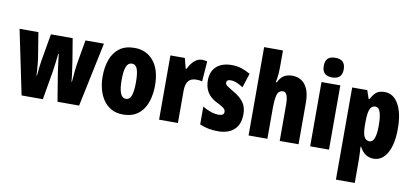

<svg xmlns="http://www.w3.org/2000/svg" viewBox="-86 -1082 3513 1627"><g transform="rotate(10 1670.5 -268.0)"><path d="M389 -244Q383 -281 378 -324Q373 -367 369 -402H365Q360 -362 355 -318.5Q350 -275 345 -245L303 0H120L5 -553H167L195 -380Q203 -339 208 -287.5Q213 -236 215 -188H219Q222 -227 227.5 -271.5Q233 -316 243 -369L275 -553H462L493 -366Q501 -312 507.5 -265.5Q514 -219 516 -188H520Q523 -235 528.5 -285Q534 -335 542 -380L572 -553H731L615 0H429Z M1219 -278Q1219 -225 1207.5 -173.5Q1196 -122 1170 -80.5Q1144 -39 1100.5 -14.5Q1057 10 993 10Q934 10 891.5 -14Q849 -38 821.5 -79Q794 -120 781 -171.5Q768 -223 768 -278Q768 -358 791 -422.5Q814 -487 864 -525Q914 -563 995 -563Q1096 -563 1157.5 -489Q1219 -415 1219 -278ZM932 -276Q932 -125 994 -125Q1028 -125 1041.5 -163.5Q1055 -202 1055 -278Q1055 -354 1041.5 -391Q1028 -428 994 -428Q962 -428 947 -391Q932 -354 932 -276Z M1574 -563Q1584 -563 1594 -562Q1604 -561 1619 -557L1606 -383Q1587 -389 1556 -389Q1508 -389 1486.5 -360.5Q1465 -332 1465 -278V0H1303V-553H1427L1450 -465H1458Q1468 -488 1484.5 -510.5Q1501 -533 1524 -548Q1547 -563 1574 -563Z M1999 -170Q1999 -81 1949 -35.5Q1899 10 1810 10Q1770 10 1730.5 3Q1691 -4 1653 -21V-174Q1683 -156 1719.5 -142.5Q1756 -129 1793 -129Q1838 -129 1838 -161Q1838 -170 1833.5 -179Q1829 -188 1811.5 -200Q1794 -212 1755 -231Q1652 -283 1652 -400Q1652 -477 1699 -520Q1746 -563 1832 -563Q1875 -563 1913 -551Q1951 -539 1991 -516L1951 -393Q1926 -410 1898.5 -422Q1871 -434 1842 -434Q1808 -434 1808 -408Q1808 -399 1812.5 -392Q1817 -385 1834 -374Q1851 -363 1886 -342Q1936 -314 1967.5 -274Q1999 -234 1999 -170Z M2235 -621Q2235 -587 2232 -552.5Q2229 -518 2222 -485H2231Q2264 -563 2351 -563Q2423 -563 2463 -510Q2503 -457 2503 -360V0H2341V-308Q2341 -419 2298 -419Q2258 -419 2246.5 -379Q2235 -339 2235 -253V0H2073V-760H2235Z M2684 -776Q2729 -776 2749.5 -754.5Q2770 -733 2770 -691Q2770 -607 2684 -607Q2598 -607 2598 -691Q2598 -734 2618.5 -755Q2639 -776 2684 -776ZM2765 -553V0H2603V-553Z M3145 -563Q3222 -563 3265.5 -486Q3309 -409 3309 -275Q3309 -142 3266 -66Q3223 10 3149 10Q3112 10 3082 -9Q3052 -28 3029 -71H3024Q3026 -34 3027.5 -7.5Q3029 19 3029 35V240H2867V-553H2997L3021 -482H3029Q3057 -533 3082.5 -548Q3108 -563 3145 -563ZM3091 -428Q3058 -428 3043.5 -395.5Q3029 -363 3029 -288V-256Q3029 -190 3043.5 -159.5Q3058 -129 3090 -129Q3145 -129 3145 -273Q3145 -428 3091 -428Z"/></g></svg>

Font: Noto Sans Kannada ExtraCondensed Black
Style: Regular
Weight: 900
Width: 2
Designer: Jelle Bosma - Monotype Design Team
Foundry: Monotype Imaging Inc.
Version: Version 2.005; ttfautohint (v1.8.4.7-5d5b)